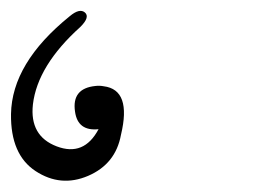

<svg xmlns="http://www.w3.org/2000/svg" viewBox="-37 -339 483 347"><path d="M108.4 -290.5Q30.8 -220.7 22.5 -150.4Q16.1 -93.3 65.4 -74.5Q114.7 -55.7 141.1 -105.5Q103.5 -101.6 98.6 -137.2Q92.3 -179.2 135.3 -183.6Q142.6 -184.6 150.4 -183.1Q201.2 -176.8 181.6 -95.2Q171.9 -42.5 122.3 -21.2Q72.8 0 27.3 -29.8Q-18.1 -59.6 -17.1 -132.8Q-15.6 -225.1 88.9 -309.6Q106.9 -324.7 116.5 -316.4Q126 -308.1 108.4 -290.5Z"/></svg>

Font: Amiri Typewriter
Style: Bold
Weight: 700
Monospace: yes
Designer: Khaled Hosny
Version: Version 1.1